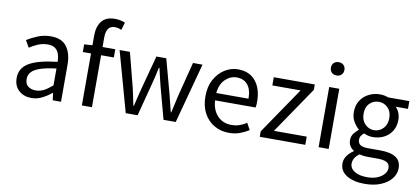

<svg xmlns="http://www.w3.org/2000/svg" viewBox="-88 -1133 3729 1706"><g transform="rotate(10 1776.5 -279.5)"><path d="M217 13Q149 13 103.5 -27.5Q58 -68 58 -141Q58 -230 138.5 -277.5Q219 -325 392 -344Q392 -379 382.5 -410.5Q373 -442 349 -461.5Q325 -481 280 -481Q233 -481 191 -463Q149 -445 117 -423L81 -486Q119 -510 174.5 -533.5Q230 -557 295 -557Q394 -557 438.5 -496Q483 -435 483 -334V0H408L400 -65H397Q358 -33 312.5 -10Q267 13 217 13ZM243 -60Q283 -60 317.5 -78.5Q352 -97 392 -132V-284Q301 -273 247 -254.5Q193 -236 170 -209Q147 -182 147 -147Q147 -101 175 -80.5Q203 -60 243 -60Z M671 0V-469H597V-538L671 -543V-630Q671 -713 709.5 -761Q748 -809 829 -809Q854 -809 877.5 -804Q901 -799 920 -791L900 -722Q869 -736 839 -736Q762 -736 762 -629V-543H877V-469H762V0Z M1067 0 916 -543H1009L1090 -229Q1098 -190 1106.5 -152.5Q1115 -115 1122 -77H1127Q1136 -115 1145 -153Q1154 -191 1164 -229L1248 -543H1337L1422 -229Q1432 -190 1441 -152.5Q1450 -115 1460 -77H1464Q1473 -115 1481 -152.5Q1489 -190 1498 -229L1578 -543H1664L1518 0H1408L1329 -293Q1319 -331 1310.5 -369.5Q1302 -408 1292 -449H1287Q1278 -408 1269.5 -369Q1261 -330 1250 -291L1174 0Z M1998 13Q1926 13 1867 -20.5Q1808 -54 1773 -118Q1738 -182 1738 -271Q1738 -359 1773 -423Q1808 -487 1864 -522Q1920 -557 1983 -557Q2087 -557 2143 -487.5Q2199 -418 2199 -302Q2199 -287 2198 -273.5Q2197 -260 2195 -250H1829Q1834 -163 1883 -111.5Q1932 -60 2009 -60Q2049 -60 2082 -71.5Q2115 -83 2145 -103L2178 -43Q2142 -20 2098 -3.5Q2054 13 1998 13ZM1828 -316H2119Q2119 -398 2083.5 -441Q2048 -484 1984 -484Q1926 -484 1881 -440Q1836 -396 1828 -316Z M2276 0V-49L2562 -469H2307V-543H2677V-494L2391 -74H2687V0Z M2807 0V-543H2898V0ZM2853 -655Q2826 -655 2809 -671.5Q2792 -688 2792 -716Q2792 -742 2809 -758.5Q2826 -775 2853 -775Q2880 -775 2897 -758.5Q2914 -742 2914 -716Q2914 -688 2897 -671.5Q2880 -655 2853 -655Z M3265 250Q3165 250 3103 212Q3041 174 3041 104Q3041 69 3062 37.5Q3083 6 3121 -19V-23Q3099 -36 3085 -58Q3071 -80 3071 -112Q3071 -146 3091 -172Q3111 -198 3132 -213V-217Q3105 -239 3083 -276.5Q3061 -314 3061 -363Q3061 -423 3089 -466.5Q3117 -510 3163.5 -533.5Q3210 -557 3265 -557Q3288 -557 3307.5 -552.5Q3327 -548 3341 -543H3530V-473H3419Q3439 -454 3451 -425Q3463 -396 3463 -361Q3463 -303 3436.5 -260.5Q3410 -218 3365 -195Q3320 -172 3265 -172Q3222 -172 3184 -191Q3169 -178 3159 -163.5Q3149 -149 3149 -126Q3149 -100 3169 -83.5Q3189 -67 3244 -67H3350Q3445 -67 3492.5 -36Q3540 -5 3540 62Q3540 112 3506.5 155Q3473 198 3411 224Q3349 250 3265 250ZM3265 -234Q3312 -234 3346.5 -269Q3381 -304 3381 -363Q3381 -422 3347 -456Q3313 -490 3265 -490Q3217 -490 3183 -456.5Q3149 -423 3149 -363Q3149 -304 3183.5 -269Q3218 -234 3265 -234ZM3278 188Q3330 188 3369 172Q3408 156 3429.5 130Q3451 104 3451 76Q3451 38 3422.5 23.5Q3394 9 3340 9H3246Q3231 9 3212.5 6.5Q3194 4 3176 0Q3147 21 3134 44.5Q3121 68 3121 92Q3121 135 3163 161.5Q3205 188 3278 188Z"/></g></svg>

Font: Source Han Sans SC
Style: Regular
Weight: 400
Designer: Ryoko NISHIZUKA 西塚涼子 (kana, bopomofo & ideographs); Paul D. Hunt (Latin, Greek & Cyrillic); Sandoll Communications 산돌커뮤니
Foundry: Adobe
Version: Version 2.002;hotconv 1.0.116;makeotfexe 2.5.65601; ttfautoh